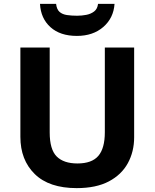

<svg xmlns="http://www.w3.org/2000/svg" viewBox="-20 -959 796 989"><path d="M671 -252Q671 -178 638.5 -118.5Q606 -59 540.5 -24.5Q475 10 375 10Q233 10 159 -62.5Q85 -135 85 -254V-714H236V-277Q236 -189 272 -153Q308 -117 379 -117Q453 -117 486.5 -156Q520 -195 520 -278V-714H671ZM570 -939Q565 -866 512 -820Q459 -774 376 -774Q290 -774 240 -819Q190 -864 186 -939H269Q272 -911 286.5 -898Q301 -885 325 -881.5Q349 -878 377 -878Q401 -878 424.5 -882.5Q448 -887 465 -900Q482 -913 485 -939Z"/></svg>

Font: Noto Naskh Arabic
Style: Regular
Weight: 400
Designer: Monotype Design Team, David Williams, Mohamad Dakak and Nizar Qandah
Foundry: Monotype Imaging Inc.
Version: Version 2.013